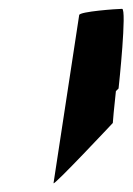

<svg xmlns="http://www.w3.org/2000/svg" viewBox="-20 -614 300 434"><path d="M101 -200C100 -192 235 -336 235 -336C235 -339 238 -372 242 -408L248 -414C249 -422 267 -594 256 -594C245 -594 160 -588 159 -580Z"/></svg>

Font: Ampere
Style: SCSuExtIta
Weight: 400
Version: Version 1